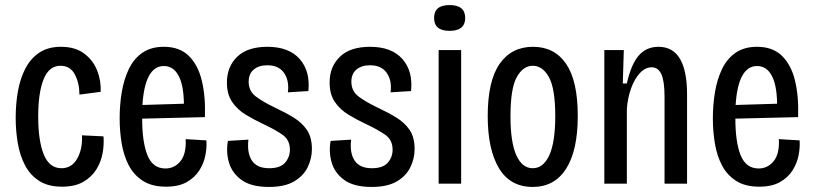

<svg xmlns="http://www.w3.org/2000/svg" viewBox="-20 -726 3216 759"><path d="M225 12Q171 12 135.5 -10.5Q100 -33 79.5 -71.5Q59 -110 50.5 -159Q42 -208 42 -260Q42 -316 51 -366Q60 -416 80.5 -455.5Q101 -495 135.5 -518Q170 -541 221 -541Q277 -541 312.5 -514.5Q348 -488 364 -447.5Q380 -407 378 -363L294 -352Q294 -397 276 -431.5Q258 -466 219 -466Q174 -466 152.5 -413Q131 -360 131 -265Q131 -170 153 -115.5Q175 -61 223 -61Q264 -61 285.5 -99.5Q307 -138 304 -191L389 -187Q392 -155 385.5 -120Q379 -85 360.5 -55.5Q342 -26 309 -7Q276 12 225 12Z M636 12Q581 12 545 -11Q509 -34 489 -72.5Q469 -111 461 -159Q453 -207 453 -258Q453 -312 461.5 -362.5Q470 -413 489.5 -453.5Q509 -494 543 -517.5Q577 -541 628 -541Q690 -541 726.5 -505Q763 -469 778 -406.5Q793 -344 790 -263L542 -257Q542 -164 563 -112Q584 -60 634 -60Q670 -60 693.5 -89Q717 -118 714 -176L796 -171Q798 -144 792 -112.5Q786 -81 768 -52.5Q750 -24 718 -6Q686 12 636 12ZM628 -465Q553 -465 543 -311L707 -316Q706 -390 685.5 -427.5Q665 -465 628 -465Z M1043 13Q973 13 935 -14.5Q897 -42 885 -84Q873 -126 881 -169L962 -174Q956 -121 976 -91Q996 -61 1044 -61Q1088 -61 1107 -83Q1126 -105 1126 -134Q1126 -172 1098.5 -192Q1071 -212 1022 -235Q986 -252 952.5 -272Q919 -292 898 -322.5Q877 -353 877 -400Q877 -462 917.5 -501.5Q958 -541 1037 -541Q1122 -541 1164.5 -493Q1207 -445 1199 -366L1118 -361Q1124 -407 1103 -437.5Q1082 -468 1037 -468Q1003 -468 983 -451Q963 -434 963 -403Q963 -366 991.5 -344.5Q1020 -323 1066 -301Q1107 -282 1140.5 -261.5Q1174 -241 1193.5 -212Q1213 -183 1213 -137Q1213 -99 1196 -64.5Q1179 -30 1142 -8.5Q1105 13 1043 13Z M1449 13Q1379 13 1341 -14.5Q1303 -42 1291 -84Q1279 -126 1287 -169L1368 -174Q1362 -121 1382 -91Q1402 -61 1450 -61Q1494 -61 1513 -83Q1532 -105 1532 -134Q1532 -172 1504.5 -192Q1477 -212 1428 -235Q1392 -252 1358.5 -272Q1325 -292 1304 -322.5Q1283 -353 1283 -400Q1283 -462 1323.5 -501.5Q1364 -541 1443 -541Q1528 -541 1570.5 -493Q1613 -445 1605 -366L1524 -361Q1530 -407 1509 -437.5Q1488 -468 1443 -468Q1409 -468 1389 -451Q1369 -434 1369 -403Q1369 -366 1397.5 -344.5Q1426 -323 1472 -301Q1513 -282 1546.5 -261.5Q1580 -241 1599.5 -212Q1619 -183 1619 -137Q1619 -99 1602 -64.5Q1585 -30 1548 -8.5Q1511 13 1449 13Z M1714 0V-528H1803V0ZM1757 -604Q1696 -604 1696 -655Q1696 -706 1757 -706Q1819 -706 1819 -655Q1819 -604 1757 -604Z M2086 13Q1997 13 1952.5 -61Q1908 -135 1908 -267Q1908 -406 1955 -473.5Q2002 -541 2087 -541Q2172 -541 2218 -473.5Q2264 -406 2264 -268Q2264 -131 2218 -59Q2172 13 2086 13ZM2086 -61Q2128 -61 2151.5 -112.5Q2175 -164 2175 -267Q2175 -376 2150 -421Q2125 -466 2086 -466Q2048 -466 2023 -421.5Q1998 -377 1998 -266Q1998 -164 2021 -112.5Q2044 -61 2086 -61Z M2369 0V-528H2446L2442 -396H2458Q2475 -472 2505 -506.5Q2535 -541 2583 -541Q2640 -541 2668 -493.5Q2696 -446 2696 -354V0H2607V-343Q2607 -405 2594.5 -432.5Q2582 -460 2556 -460Q2531 -460 2509.5 -437Q2488 -414 2474.5 -376Q2461 -338 2458 -294V0Z M2981 12Q2926 12 2890 -11Q2854 -34 2834 -72.5Q2814 -111 2806 -159Q2798 -207 2798 -258Q2798 -312 2806.5 -362.5Q2815 -413 2834.5 -453.5Q2854 -494 2888 -517.5Q2922 -541 2973 -541Q3035 -541 3071.5 -505Q3108 -469 3123 -406.5Q3138 -344 3135 -263L2887 -257Q2887 -164 2908 -112Q2929 -60 2979 -60Q3015 -60 3038.5 -89Q3062 -118 3059 -176L3141 -171Q3143 -144 3137 -112.5Q3131 -81 3113 -52.5Q3095 -24 3063 -6Q3031 12 2981 12ZM2973 -465Q2898 -465 2888 -311L3052 -316Q3051 -390 3030.5 -427.5Q3010 -465 2973 -465Z"/></svg>

Font: Bricolage Grotesque 12pt Condensed
Style: Regular
Weight: 400
Width: 3
Designer: Mathieu Triay
Foundry: Atelier Triay
Version: Version 1.001; ttfautohint (v1.8.4.7-5d5b);gftools[0.9.33.de